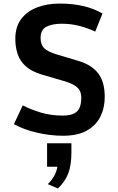

<svg xmlns="http://www.w3.org/2000/svg" viewBox="-20 -753 665 1083"><path d="M335.9 12.7Q262.2 12.7 187.5 -4.9Q112.8 -22.5 58.6 -52.7L108.4 -158.7Q149.9 -136.7 207.8 -118.9Q265.6 -101.1 332.5 -101.1Q377 -101.1 399.7 -113.8Q422.4 -126.5 430.4 -149.2Q438.5 -171.9 438.5 -201.2Q438.5 -221.2 431.6 -238Q424.8 -254.9 403.6 -269.3Q382.3 -283.7 338.9 -296.4L215.8 -332.5Q157.2 -350.1 124.8 -379.6Q92.3 -409.2 79.3 -448.7Q66.4 -488.3 66.4 -534.2Q66.4 -601.6 99.4 -645.5Q132.3 -689.5 189.2 -711.2Q246.1 -732.9 316.9 -732.9Q388.2 -732.9 448.2 -719.2Q508.3 -705.6 558.1 -676.8L517.1 -574.7Q477.1 -593.8 429.7 -606.4Q382.3 -619.1 329.6 -619.1Q274.4 -619.1 241.7 -602.3Q209 -585.4 209 -539.1Q209 -502 228.3 -481.9Q247.6 -461.9 302.2 -445.3L424.8 -408.7Q497.6 -386.7 534.2 -338.9Q570.8 -291 570.8 -206.1Q570.8 -145 546.4 -95.5Q522 -45.9 470.2 -16.6Q418.5 12.7 335.9 12.7ZM249.5 285.6Q271.5 264.2 285.2 240.2Q298.8 216.3 303.7 187.5H245.6V55.2H382.8V106.9Q382.8 180.7 364.3 227.1Q345.7 273.4 306.6 310.1Z"/></svg>

Font: Monda
Style: Bold
Weight: 700
Designer: Vernon Adams
Foundry: Vernon Adams
Version: Version 2.100; ttfautohint (v1.8.3)